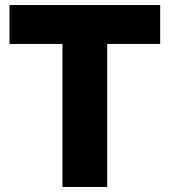

<svg xmlns="http://www.w3.org/2000/svg" viewBox="-20 -740 672 760"><path d="M17.6 -720H614V-566H404.4V0H227.2V-566H17.6Z"/></svg>

Font: Kufam
Style: Regular
Weight: 400
Designer: Wael Morcos, Artur Schmal
Foundry: Original Type
Version: Version 1.301; ttfautohint (v1.8.3)